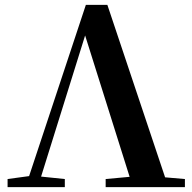

<svg xmlns="http://www.w3.org/2000/svg" viewBox="-20 -765 786 785"><path d="M412 0H736V-33L655 -40L419 -745H331L99 -45L11 -33V0H245V-33L148 -43L328 -620L510 -42L412 -33Z"/></svg>

Font: Noto Serif SC
Style: Bold
Weight: 700
Designer: Ryoko NISHIZUKA 西塚涼子 (kana & ideographs); Frank Grießhammer (Latin, Greek & Cyrillic); Wenlong ZHANG 张文龙 (bopomofo); San
Foundry: Adobe
Version: Version 2.001;hotconv 1.1.0;makeotfexe 2.6.0